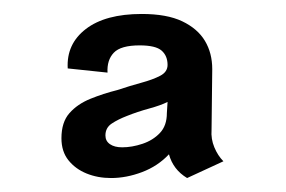

<svg xmlns="http://www.w3.org/2000/svg" viewBox="-20 -723 409 275"><path d="M68 -525Q68 -548 79.5 -561Q91 -574 109.5 -581.5Q128 -589 148 -594Q166 -600 182.5 -604.5Q199 -609 209.5 -614.5Q220 -620 220 -630Q220 -643 211.5 -650.5Q203 -658 180 -658Q153 -658 143 -647.5Q133 -637 134 -619L77 -625Q75 -660 103 -681.5Q131 -703 183 -703Q219 -703 241 -692.5Q263 -682 273.5 -664.5Q284 -647 284 -624L283 -537Q282 -524 287 -512Q292 -500 300 -492L248 -468Q238 -474 231.5 -482.5Q225 -491 222 -502Q206 -485 183.5 -476.5Q161 -468 139 -468Q120 -468 104 -474.5Q88 -481 78 -493.5Q68 -506 68 -525ZM131 -529Q131 -521 137.5 -516.5Q144 -512 155 -512Q169 -512 184 -517Q199 -522 209 -532.5Q219 -543 219 -561L220 -577Q210 -572 193.5 -567.5Q177 -563 162 -557Q149 -552 140 -546Q131 -540 131 -529Z"/></svg>

Font: Truculenta
Style: Bold
Weight: 700
Designer: Ivan Castro, Eva Sanz & Omnibus-Type Team
Foundry: Omnibus-Type
Version: Version 1.002